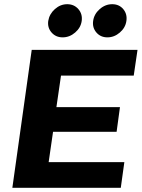

<svg xmlns="http://www.w3.org/2000/svg" viewBox="-20 -899 678 919"><path d="M39.1 0 131.8 -660.2H638.2L620.1 -537.1H272L250 -386.2H554.2L538.1 -268.1H233.9L212.9 -123H575.2L558.1 0ZM210.9 -798.8Q216.3 -832 242.7 -855.5Q269 -878.9 301.8 -878.9Q334.5 -878.9 355 -855.5Q375.5 -832 371.1 -798.8Q366.7 -766.6 339.8 -743.4Q313 -720.2 279.8 -720.2Q247.1 -720.2 226.8 -743.4Q206.5 -766.6 210.9 -798.8ZM425.8 -798.8Q430.2 -831.5 457 -855.2Q483.9 -878.9 517.1 -878.9Q550.3 -878.9 570.1 -855.2Q589.8 -831.5 585 -798.8Q580.6 -766.6 553.7 -743.4Q526.9 -720.2 494.1 -720.2Q461.4 -720.2 441.4 -743.4Q421.4 -766.6 425.8 -798.8Z"/></svg>

Font: Human Sans Bold
Style: Italic
Weight: 700
Italic angle: -8°
Designer: Tim Radville
Foundry: Continuum
Version: Version 1.000;FEAKit 1.0